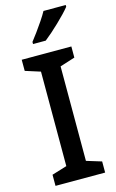

<svg xmlns="http://www.w3.org/2000/svg" viewBox="-140 -996 636 1050"><g transform="rotate(-15 178.0 -470.5)"><path d="M318 0H37V-63L122 -89V-624L37 -651V-714H318V-651L233 -624V-89L318 -63ZM347 -931Q336 -917 317 -897Q298 -877 275.5 -855.5Q253 -834 231 -814.5Q209 -795 191 -781H119V-793Q134 -812 153 -838Q172 -864 190.5 -891.5Q209 -919 221 -941H347Z"/></g></svg>

Font: Noto Sans Adlam Unjoined Medium
Style: Regular
Weight: 500
Version: Version 3.001